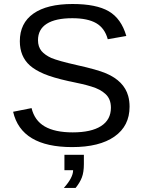

<svg xmlns="http://www.w3.org/2000/svg" viewBox="-20 -718 707 950"><path d="M621.1 -189.9Q621.1 -94.7 546.6 -42.5Q472.2 9.8 336.9 9.8Q85 9.8 44.9 -165L136.2 -183.1Q150.9 -121.6 201.4 -92.3Q252 -63 339.8 -63Q431.2 -63 480 -94.2Q528.8 -125.5 528.8 -185.1Q528.8 -206.5 522.2 -223.4Q515.6 -240.2 502.4 -252.4Q489.3 -264.6 472.4 -273.7Q455.6 -282.7 431.6 -290Q407.7 -297.4 382.8 -303Q357.9 -308.6 325.7 -315.4Q324.2 -315.4 323.2 -315.7Q322.3 -315.9 320.8 -316.2Q319.3 -316.4 317.9 -316.9Q241.2 -334 197.5 -352.5Q153.8 -371.1 127.9 -394Q78.1 -438.5 78.1 -514.2Q78.1 -603.5 145.5 -650.9Q212.9 -698.2 338.9 -698.2Q456.5 -698.2 518.3 -662.1Q580.1 -626 605 -540L513.2 -523.9Q498.5 -578.6 456.1 -603.3Q413.6 -627.9 337.9 -627.9Q254.4 -627.9 211.2 -600.3Q168 -572.8 168 -519Q168 -487.3 185.1 -465.8Q202.1 -445.8 233.9 -431.2Q269 -416.5 359.9 -396Q461.4 -373.5 504.9 -355Q593.8 -316.9 614.3 -243.2Q621.1 -218.8 621.1 -189.9ZM395 47.9V94.2Q395 134.3 385 160.2Q375 186 354 211.9H295.9Q341.8 160.6 341.8 124H298.8V47.9Z"/></svg>

Font: Libra Sans Modern
Style: Regular
Weight: 400
Foundry: Stefan Peev, Context Ltd
Version: Version 1.000